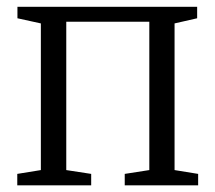

<svg xmlns="http://www.w3.org/2000/svg" viewBox="-20 -558 648 578"><path d="M32 0V-34.5L103 -46V-487.5L32.5 -503V-537.5H573.5V-503L505.5 -487.5V-46L576.5 -34.5V0H355.5V-34.5L429.5 -46V-492.5H179.5V-46L254.5 -34.5V0Z"/></svg>

Font: Merriweather 60pt Light
Style: Regular
Weight: 300
Version: Version 2.100